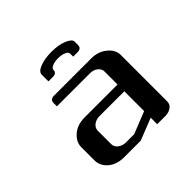

<svg xmlns="http://www.w3.org/2000/svg" viewBox="-118 -533 643 643"><g transform="rotate(-45 204.0 -211.0)"><path d="M47.9 -62V-125Q47.9 -149.9 69.8 -168.9Q91.8 -188 126 -188H282.2V-250Q282.2 -262.7 270.5 -271.5Q259.3 -279.8 243.2 -279.8H86.9V-295.9Q86.9 -312 106 -312H282.2Q314 -312 336.9 -293.5Q359.9 -274.9 359.9 -250V-30.8Q359.9 -16.6 349.1 -8.8Q337.4 0 320.8 0H282.2V-30.8L204.1 0H126Q91.3 0 69.8 -18.1Q47.9 -37.1 47.9 -62ZM126 -62Q126 -48.8 137.2 -40Q148.9 -30.8 165 -30.8H204.1L282.2 -62V-155.8H165Q148.4 -155.8 137.2 -147Q126 -138.2 126 -125ZM126 -358.9V-391.1Q126 -404.3 148.4 -413.1Q170.9 -421.9 203.6 -421.9Q236.8 -421.9 258.8 -412.6Q282.2 -402.8 282.2 -391.1V-375Q282.2 -358.9 263.2 -358.9H243.2V-374Q243.2 -380.9 231 -386.2Q219.7 -391.1 203.6 -391.1Q187.5 -391.1 176.3 -386.2Q165 -381.3 165 -374Q165 -358.9 146 -358.9Z"/></g></svg>

Font: Hhenum
Style: Regular
Weight: 400
Designer: T. Christopher White
Version: Version 1.0